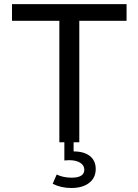

<svg xmlns="http://www.w3.org/2000/svg" viewBox="-20 -707 688 954"><path d="M455.6 132.8Q455.6 176.8 422.9 201.9Q390.1 227.1 334.5 227.1Q283.2 227.1 241.7 206.1L261.7 160.2Q293.9 175.8 335.9 175.8Q398.9 175.8 398.9 136.2Q398.9 114.7 378.7 101.8Q358.4 88.9 323.2 88.9Q311.5 88.9 299.8 90.3V-0.5H345.7V45.4Q397.9 45.4 426.8 68.4Q455.6 91.3 455.6 132.8ZM374 0H274.9V-603.5H39.6V-686.5H608.9V-603.5H374Z"/></svg>

Font: Estedad-FD Medium
Style: Regular
Weight: 500
Designer: Amin Abedi
Version: Version 7.3